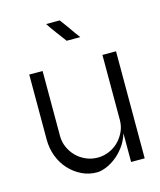

<svg xmlns="http://www.w3.org/2000/svg" viewBox="-99 -703 647 778"><g transform="rotate(-15 224.5 -314.0)"><path d="M356 -2V-122Q346 -90 328 -66.5Q310 -43 289 -27.5Q268 -12 247.5 -4.5Q227 3 213 3Q178 3 148.5 -11.5Q119 -26 96.5 -50.5Q74 -75 61.5 -108Q49 -141 49 -178V-451H105V-178Q105 -153 115 -130.5Q125 -108 142 -91Q159 -74 182 -64Q205 -54 231 -54Q255 -54 278 -63.5Q301 -73 318 -90Q335 -107 345.5 -129.5Q356 -152 356 -178V-451H413V-2ZM225 -631Q233 -620 240.5 -610Q248 -600 255 -590Q262 -580 271 -567Q280 -554 288 -544H231Q216 -564 198.5 -587.5Q181 -611 168 -631Z"/></g></svg>

Font: Fundamental  Brigade Scvhlank
Style: Regular
Weight: 100
Designer: Peter Wiegel, original typeface by Arno Drescher 1935
Foundry: Peter Wiegel
Version: Version 0.000 2012 initial release